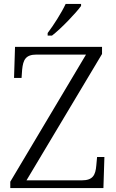

<svg xmlns="http://www.w3.org/2000/svg" viewBox="-20 -951 589 971"><path d="M221 -784V-771H243C290 -807 365 -886 390 -921V-931H312C291 -886 250 -822 221 -784ZM32 0H503L508 -157H471L467 -114C463 -66 450 -39 394 -39H114L496 -678V-714H56L51 -557H89L92 -599C97 -648 109 -675 165 -675H415L32 -32Z"/></svg>

Font: Noto Serif Light
Style: Regular
Weight: 300
Designer: Monotype Design Team
Foundry: Monotype Imaging Inc.
Version: Version 2.013